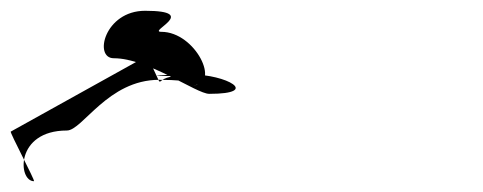

<svg xmlns="http://www.w3.org/2000/svg" viewBox="-272 -104 896 356"><path d="M0 0C42 77 3 37 61 37C-30 37 50 34 82 34C147 34 213 70 116 70C92 70 3 4 -61 4C-99 4 -78 -84 -3 -84C100 -84 1 -45 27 -45C91 -45 138 54 86 54C109 54 88 44 23 44C-72 44 -119 138 -148 138C-244 138 -239 232 -209 232C-206 232 -255 140 -252 140Z"/></svg>

Font: MewTooHand
Style: WideIta
Weight: 400
Designer: Mew Too, Robert Jablonski
Version: Version 0.77